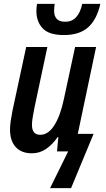

<svg xmlns="http://www.w3.org/2000/svg" viewBox="-20 -786 548 997"><path d="M312 -604Q234 -604 201.5 -639Q169 -674 169 -728Q169 -744 172 -766H264Q261 -747 261 -730Q261 -673 319 -673Q387 -673 407 -766H501Q483 -685 438 -644.5Q393 -604 312 -604ZM240 191 334 0H276L283 -74H279Q254 -37 220.5 -13.5Q187 10 146 10Q91 10 61.5 -22.5Q32 -55 32 -113Q32 -134 36 -160Q40 -186 45 -212L116 -542H226L160 -232Q155 -206 150.5 -181.5Q146 -157 146 -137Q146 -86 189 -86Q231 -86 262.5 -136Q294 -186 312 -273L370 -542H479L384 -91H466L349 191Z"/></svg>

Font: Noto Sans Condensed SemiBold
Style: Italic
Weight: 600
Width: 3
Italic angle: -12°
Designer: Monotype Design Team
Foundry: Monotype Imaging Inc.
Version: Version 2.013; ttfautohint (v1.8.4.7-5d5b)